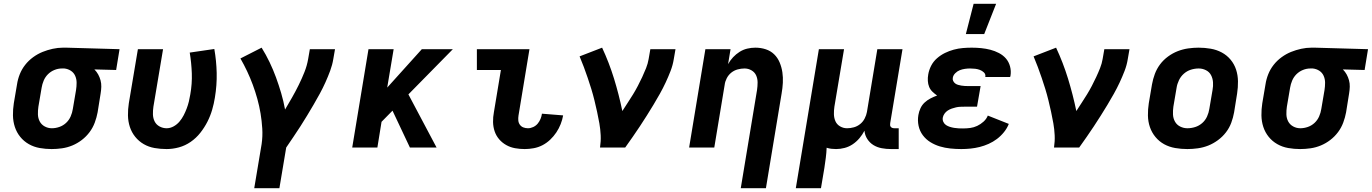

<svg xmlns="http://www.w3.org/2000/svg" viewBox="-20 -780 7252 1015"><path d="M253 8Q221 8 190 2.5Q159 -3 132.5 -18Q106 -33 87 -56.5Q68 -80 58.5 -109Q49 -138 48.5 -170Q48 -202 53 -234L70 -334Q74 -361 84.5 -387.5Q95 -414 113 -437Q131 -460 155 -477.5Q179 -495 205 -505.5Q231 -516 258.5 -522Q286 -528 313 -528H331L612 -520L594 -410L479 -413Q491 -401 499 -386.5Q507 -372 511.5 -355.5Q516 -339 515.5 -321.5Q515 -304 512 -286L496 -186Q491 -159 481 -132Q471 -105 453.5 -81.5Q436 -58 412.5 -40Q389 -22 362.5 -11Q336 0 308 4Q280 8 253 8ZM254 -102Q274 -102 294 -109Q314 -116 329.5 -130.5Q345 -145 353.5 -164.5Q362 -184 365 -204L382 -304Q385 -323 385 -342.5Q385 -362 377.5 -379Q370 -396 354.5 -406Q339 -416 320 -418H307Q287 -418 267.5 -410Q248 -402 233.5 -387.5Q219 -373 211 -354Q203 -335 200 -316L183 -216Q180 -196 180.5 -175.5Q181 -155 190 -138Q199 -121 216.5 -111.5Q234 -102 254 -102Z M861 8Q828 8 797 2.5Q766 -3 740 -18Q714 -33 695 -56.5Q676 -80 666.5 -109Q657 -138 656.5 -170Q656 -202 661 -234L709 -520H842L791 -216Q788 -196 788.5 -175.5Q789 -155 797.5 -138Q806 -121 823.5 -111.5Q841 -102 861 -102Q880 -102 898 -112Q916 -122 929 -137.5Q942 -153 951 -170.5Q960 -188 967 -206.5Q974 -225 978.5 -243.5Q983 -262 986 -281Q996 -337 994 -392.5Q992 -448 983 -502L1113 -521Q1124 -459 1125.5 -394.5Q1127 -330 1116 -264Q1111 -232 1101.5 -199.5Q1092 -167 1076.5 -136.5Q1061 -106 1039 -78Q1017 -50 988 -30Q959 -10 926 -1Q893 8 861 8Z M1457 215H1324L1363 -18Q1369 -59 1366.5 -100Q1364 -141 1357.5 -180Q1351 -219 1340.5 -257Q1330 -295 1316.5 -331.5Q1303 -368 1286.5 -403Q1270 -438 1251 -471L1363 -528Q1386 -491 1405 -451.5Q1424 -412 1439 -371Q1454 -330 1466.5 -287.5Q1479 -245 1487 -201Q1506 -233 1524.5 -265.5Q1543 -298 1559.5 -331.5Q1576 -365 1589.5 -399Q1603 -433 1609 -468L1618 -520H1751L1742 -468Q1737 -437 1725.5 -406Q1714 -375 1700.5 -345Q1687 -315 1671 -285.5Q1655 -256 1638 -227Q1621 -198 1603.5 -169Q1586 -140 1568 -112Q1550 -84 1531 -56Q1512 -28 1493 0Z M2147 0 2055 -195 1997 -136 1975 0H1842L1928 -520H2061L2027 -317L2210 -520H2374L2139 -281L2288 0Z M2754 8Q2728 8 2703 3.5Q2678 -1 2656.5 -13Q2635 -25 2619 -43.5Q2603 -62 2595 -85.5Q2587 -109 2586.5 -135Q2586 -161 2591 -187L2628 -410H2501V-520H2779L2721 -169Q2719 -156 2720 -143.5Q2721 -131 2728 -121Q2735 -111 2746.5 -106.5Q2758 -102 2771 -102Q2785 -102 2799 -108.5Q2813 -115 2822.5 -126.5Q2832 -138 2837.5 -151.5Q2843 -165 2845 -179L2957 -170Q2953 -147 2944 -124Q2935 -101 2921 -80Q2907 -59 2888.5 -41.5Q2870 -24 2848 -12.5Q2826 -1 2801.5 3.5Q2777 8 2754 8Z M3152 0Q3157 -33 3155.5 -65Q3154 -97 3148.5 -128Q3143 -159 3136.5 -189Q3130 -219 3122.5 -249.5Q3115 -280 3106 -309.5Q3097 -339 3087 -368Q3077 -397 3066.5 -425.5Q3056 -454 3044 -482L3163 -528Q3200 -449 3226 -364.5Q3252 -280 3270 -193Q3284 -215 3298.5 -237Q3313 -259 3326.5 -281Q3340 -303 3352 -326Q3364 -349 3375 -372.5Q3386 -396 3395.5 -420Q3405 -444 3409 -468L3418 -520H3551L3542 -468Q3537 -436 3525 -405Q3513 -374 3499 -344Q3485 -314 3468.5 -284.5Q3452 -255 3434.5 -226Q3417 -197 3399 -168.5Q3381 -140 3362.5 -112Q3344 -84 3324.5 -56Q3305 -28 3285 0Z M3896 215 3982 -304Q3985 -324 3985 -344Q3985 -364 3977.5 -381Q3970 -398 3953 -408Q3936 -418 3916 -418Q3898 -418 3879.5 -413Q3861 -408 3846 -396Q3831 -384 3822 -366.5Q3813 -349 3811 -332L3756 0H3623L3709 -520H3842L3829 -441Q3840 -461 3855.5 -477.5Q3871 -494 3890 -506Q3909 -518 3930.5 -523Q3952 -528 3973 -528Q4002 -528 4028 -519.5Q4054 -511 4072.5 -493Q4091 -475 4101.5 -450Q4112 -425 4116 -398Q4120 -371 4118.5 -342.5Q4117 -314 4112 -286L4029 215Z M4187 215 4309 -520H4442L4391 -216Q4388 -196 4388.5 -176Q4389 -156 4396.5 -139Q4404 -122 4421 -112Q4438 -102 4458 -102Q4476 -102 4494 -107Q4512 -112 4527 -124Q4542 -136 4551 -153.5Q4560 -171 4563 -188L4618 -520H4751L4686 -129Q4685 -123 4685.5 -118Q4686 -113 4689.5 -109Q4693 -105 4698 -103.5Q4703 -102 4709 -102H4731V8H4690Q4665 8 4641 3.5Q4617 -1 4597.5 -13Q4578 -25 4565 -45Q4552 -65 4550 -89Q4539 -68 4523.5 -49.5Q4508 -31 4488 -17.5Q4468 -4 4445 2Q4422 8 4400 8Q4387 8 4374.5 6.5Q4362 5 4350 1Q4349 28 4345.5 54.5Q4342 81 4338 108L4320 215Z M5062 8Q5033 8 5004 5Q4975 2 4948.5 -6Q4922 -14 4898.5 -28.5Q4875 -43 4858.5 -65Q4842 -87 4836 -115Q4830 -143 4835 -172Q4838 -190 4846 -207.5Q4854 -225 4868 -238Q4882 -251 4899.5 -260Q4917 -269 4934 -275Q4921 -284 4909.5 -295Q4898 -306 4892 -320.5Q4886 -335 4885 -352Q4884 -369 4887 -386Q4891 -410 4902.5 -432.5Q4914 -455 4933.5 -472Q4953 -489 4975.5 -500Q4998 -511 5022 -517.5Q5046 -524 5070 -526Q5094 -528 5117 -528Q5143 -528 5167.5 -525.5Q5192 -523 5215.5 -517Q5239 -511 5261 -499.5Q5283 -488 5298 -470.5Q5313 -453 5319.5 -429Q5326 -405 5322 -380L5320 -373H5188L5189 -374Q5191 -388 5181.5 -397Q5172 -406 5160 -410.5Q5148 -415 5135 -416.5Q5122 -418 5108 -418Q5095 -418 5081 -416Q5067 -414 5054 -409Q5041 -404 5030 -393Q5019 -382 5017 -369Q5015 -360 5019 -352Q5023 -344 5029.5 -339Q5036 -334 5044.5 -331.5Q5053 -329 5062 -327.5Q5071 -326 5080 -325.5Q5089 -325 5098 -325H5164L5145 -216H5079Q5068 -216 5056.5 -215.5Q5045 -215 5034 -212.5Q5023 -210 5011.5 -206Q5000 -202 4990 -195.5Q4980 -189 4973 -179Q4966 -169 4964 -158Q4962 -146 4967 -135.5Q4972 -125 4981 -119Q4990 -113 5001 -109.5Q5012 -106 5024 -104Q5036 -102 5047.5 -101.5Q5059 -101 5071 -101Q5090 -101 5109 -103.5Q5128 -106 5146 -114.5Q5164 -123 5179.5 -137Q5195 -151 5202 -169L5313 -125Q5304 -102 5287.5 -81.5Q5271 -61 5250.5 -45.5Q5230 -30 5206.5 -19.5Q5183 -9 5159 -3Q5135 3 5110.5 5.5Q5086 8 5062 8ZM5086 -600 5127 -760H5246L5183 -600Z M5552 0Q5557 -33 5555.5 -65Q5554 -97 5548.5 -128Q5543 -159 5536.5 -189Q5530 -219 5522.5 -249.5Q5515 -280 5506 -309.5Q5497 -339 5487 -368Q5477 -397 5466.5 -425.5Q5456 -454 5444 -482L5563 -528Q5600 -449 5626 -364.5Q5652 -280 5670 -193Q5684 -215 5698.5 -237Q5713 -259 5726.5 -281Q5740 -303 5752 -326Q5764 -349 5775 -372.5Q5786 -396 5795.5 -420Q5805 -444 5809 -468L5818 -520H5951L5942 -468Q5937 -436 5925 -405Q5913 -374 5899 -344Q5885 -314 5868.5 -284.5Q5852 -255 5834.5 -226Q5817 -197 5799 -168.5Q5781 -140 5762.5 -112Q5744 -84 5724.5 -56Q5705 -28 5685 0Z M6257 8Q6224 8 6192.5 2.5Q6161 -3 6134.5 -17.5Q6108 -32 6088.5 -55.5Q6069 -79 6059 -108Q6049 -137 6048.5 -169.5Q6048 -202 6053 -234L6070 -334Q6075 -362 6085 -389Q6095 -416 6112.5 -439.5Q6130 -463 6154.5 -481Q6179 -499 6206 -509.5Q6233 -520 6261 -524Q6289 -528 6316 -528Q6349 -528 6380.5 -522.5Q6412 -517 6439 -502.5Q6466 -488 6485.5 -464.5Q6505 -441 6514.5 -412Q6524 -383 6524.5 -350.5Q6525 -318 6520 -286L6504 -186Q6499 -158 6489 -131Q6479 -104 6461 -80.5Q6443 -57 6418.5 -39Q6394 -21 6367.5 -10.5Q6341 0 6312.5 4Q6284 8 6257 8ZM6257 -102Q6278 -102 6298.5 -108.5Q6319 -115 6335.5 -129.5Q6352 -144 6361 -164Q6370 -184 6373 -204L6390 -304Q6394 -325 6392.5 -345.5Q6391 -366 6382 -383Q6373 -400 6355 -409Q6337 -418 6317 -418Q6296 -418 6275.5 -411.5Q6255 -405 6238.5 -390.5Q6222 -376 6212.5 -356Q6203 -336 6200 -316L6183 -216Q6180 -195 6181 -174.5Q6182 -154 6191.5 -137Q6201 -120 6219 -111Q6237 -102 6257 -102Z M6853 8Q6821 8 6790 2.5Q6759 -3 6732.5 -18Q6706 -33 6687 -56.5Q6668 -80 6658.5 -109Q6649 -138 6648.5 -170Q6648 -202 6653 -234L6670 -334Q6674 -361 6684.5 -387.5Q6695 -414 6713 -437Q6731 -460 6755 -477.5Q6779 -495 6805 -505.5Q6831 -516 6858.5 -522Q6886 -528 6913 -528H6931L7212 -520L7194 -410L7079 -413Q7091 -401 7099 -386.5Q7107 -372 7111.5 -355.5Q7116 -339 7115.5 -321.5Q7115 -304 7112 -286L7096 -186Q7091 -159 7081 -132Q7071 -105 7053.5 -81.5Q7036 -58 7012.5 -40Q6989 -22 6962.5 -11Q6936 0 6908 4Q6880 8 6853 8ZM6854 -102Q6874 -102 6894 -109Q6914 -116 6929.5 -130.5Q6945 -145 6953.5 -164.5Q6962 -184 6965 -204L6982 -304Q6985 -323 6985 -342.5Q6985 -362 6977.5 -379Q6970 -396 6954.5 -406Q6939 -416 6920 -418H6907Q6887 -418 6867.5 -410Q6848 -402 6833.5 -387.5Q6819 -373 6811 -354Q6803 -335 6800 -316L6783 -216Q6780 -196 6780.5 -175.5Q6781 -155 6790 -138Q6799 -121 6816.5 -111.5Q6834 -102 6854 -102Z"/></svg>

Font: Iosevka Extrabold Extended
Style: Italic
Weight: 800
Width: 7
Italic angle: -9°
Monospace: yes
Designer: Belleve Invis
Foundry: Belleve Invis
Version: Version 32.5.0; ttfautohint (v1.8.4)